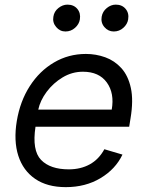

<svg xmlns="http://www.w3.org/2000/svg" viewBox="-20 -781 624 813"><path d="M258.5 11.4Q180 11.4 128.9 -23.6Q77.8 -58.6 57.5 -121.6Q37.3 -184.7 51.1 -268.5Q65 -352.3 106.2 -416.4Q147.4 -480.5 208.8 -516.5Q270.2 -552.6 343.8 -552.6Q386.4 -552.6 425.8 -538.4Q465.2 -524.1 494 -492.4Q522.7 -460.6 534.1 -408.4Q545.5 -356.2 532.7 -279.8L527 -244.3H130.3Q115.1 -144.2 153.8 -104Q192.5 -63.9 271.3 -63.9Q321.7 -63.9 360.3 -85.2Q398.8 -106.5 421.9 -149.1L498.6 -126.4Q469.1 -64.6 405.5 -26.6Q342 11.4 258.5 11.4ZM142 -316.8H453.1Q465.2 -386 432.4 -431.6Q399.5 -477.3 331 -477.3Q285.2 -477.3 245.2 -453.3Q205.3 -429.3 177.7 -392.4Q150.2 -355.5 142 -316.8ZM461.6 -647.7Q438.2 -647.7 422.2 -666.2Q406.2 -684.7 410.5 -710.2Q414.4 -732.6 432.2 -747Q449.9 -761.4 470.2 -761.4Q496.8 -761.4 511.9 -743.4Q527 -725.5 522.7 -698.9Q519.5 -678.6 502.3 -663.2Q485.1 -647.7 461.6 -647.7ZM257.1 -647.7Q233.7 -647.7 217.7 -666.7Q201.7 -685.7 206 -710.2Q209.2 -732.6 227.3 -747Q245.4 -761.4 265.6 -761.4Q292.3 -761.4 307.4 -743.4Q322.4 -725.5 318.2 -698.9Q315 -678.6 297.8 -663.2Q280.5 -647.7 257.1 -647.7Z"/></svg>

Font: Inter UI
Style: Italic
Weight: 400
Italic angle: -9.39999°
Designer: Rasmus Andersson
Foundry: rsms
Version: 3.2;8d6f07862